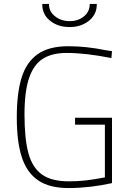

<svg xmlns="http://www.w3.org/2000/svg" viewBox="-20 -943 659 972"><path d="M65 0ZM65 -348Q65 -472 89.5 -550.5Q114 -629 171 -669Q228 -709 326 -709Q416 -709 514 -689L547 -684L544 -649Q414 -675 317 -675Q244 -675 197.5 -646Q151 -617 127.5 -549Q104 -481 104 -363Q104 -240 124 -167Q144 -94 192.5 -59.5Q241 -25 328 -25Q373 -25 413.5 -29.5Q454 -34 511 -45V-312H360V-347H547V-16Q434 9 326 9Q230 9 173 -30Q116 -69 90.5 -147Q65 -225 65 -348ZM194 -923H228Q227 -886 258 -861Q289 -836 333 -836Q376 -836 405.5 -860.5Q435 -885 434 -923H470Q471 -871 431 -838.5Q391 -806 332 -806Q273 -806 233 -838.5Q193 -871 194 -923Z"/></svg>

Font: Cairo ExtraLight
Style: Regular
Weight: 250
Designer: Mohamed Gaber, the designers of Titillium
Foundry: Kief Type Foundry
Version: Version 2.009; ttfautohint (v1.5.33-1714) -l 8 -r 50 -G 200 